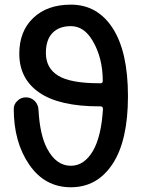

<svg xmlns="http://www.w3.org/2000/svg" viewBox="-20 -793 599 811"><path d="M415 -334Q415 -337.9 412.1 -340.8Q409.2 -343.8 405.3 -343.8H398.4Q230.5 -343.8 146 -401.9Q61.5 -460 61.5 -566.4Q61.5 -661.1 120.6 -717.3Q179.7 -773.4 279.3 -773.4Q391.6 -773.4 456.1 -673.8Q520.5 -574.2 520.5 -386.7Q520.5 -199.2 455.6 -100.6Q390.6 -2 279.3 -2Q168.9 -2 103.5 -97.7Q38.1 -192.4 38.1 -333Q38.1 -352.5 52.7 -366.2Q67.4 -381.8 89.8 -381.8Q111.3 -381.8 126.5 -366.7Q141.6 -351.6 142.6 -329.1Q148.4 -221.7 179.7 -164.1Q217.8 -92.8 279.3 -92.8Q335.9 -92.8 373 -156.2Q408.2 -217.8 415 -334ZM405.3 -441.4Q409.2 -441.4 412.1 -444.3Q414.1 -447.3 414.1 -450.2Q414.1 -548.8 371.1 -621.1Q335 -682.6 279.3 -682.6Q229.5 -682.6 201.7 -653.8Q173.8 -625 173.8 -569.3Q173.8 -504.9 226.1 -473.1Q278.3 -441.4 398.4 -441.4Z"/></svg>

Font: Gen Jyuu GothicX Medium
Style: Regular
Weight: 500
Designer: Ryoko NISHIZUKA (kana &amp; ideographs); Paul D. Hunt (Latin, Greek &amp; Cyrillic); Wenlong ZHANG (bopomofo); Sandoll C
Version: Version 1.058.20140828